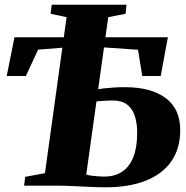

<svg xmlns="http://www.w3.org/2000/svg" viewBox="-20 -789 792 816"><path d="M430 7Q398 7 360.5 5.2Q323 3.5 287.8 1.8Q252.5 0 227 0H82.5L87 -37.5L171 -53L263 -716L195 -730.5L200 -769H517.5L514 -730.5L440 -716L346.5 -47Q356 -44 369.8 -42.2Q383.5 -40.5 397.8 -39.5Q412 -38.5 422 -38.5Q468.5 -38.5 499.8 -59.8Q531 -81 547 -122.2Q563 -163.5 563 -224Q563 -265 553 -296Q543 -327 520.2 -344.5Q497.5 -362 460 -362Q446.5 -362 429.2 -361Q412 -360 398.5 -358.8Q385 -357.5 382.5 -357L385.5 -408.5Q403.5 -411.5 422.8 -413.5Q442 -415.5 463.5 -417Q485 -418.5 510.5 -418.5Q621.5 -418.5 683.8 -372.5Q746 -326.5 746 -236Q746 -157 707.5 -102.5Q669 -48 598 -20.5Q527 7 430 7ZM8.5 -466 41.5 -630.5H693.5L663 -466H584.5L566.5 -577.5L335.5 -593.5L142 -578L90 -466Z"/></svg>

Font: Merriweather 72pt Black
Style: Italic
Weight: 900
Italic angle: -7.8°
Version: Version 2.101